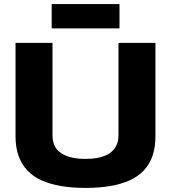

<svg xmlns="http://www.w3.org/2000/svg" viewBox="-20 -910 837 940"><path d="M56 -243V-700H237V-248Q237 -221 245 -201.5Q253 -182 268 -169Q283 -156 303.5 -147.5Q324 -139 348 -135.5Q372 -132 399 -132Q428 -132 452 -136Q476 -140 496 -148.5Q516 -157 530 -170.5Q544 -184 552 -203Q560 -222 560 -248V-700H741V-243Q741 -188 726.5 -146.5Q712 -105 683.5 -75Q655 -45 613.5 -26.5Q572 -8 518 1Q464 10 398 10Q334 10 280 1Q226 -8 184.5 -26.5Q143 -45 114.5 -75Q86 -105 71 -146.5Q56 -188 56 -243ZM233 -771V-890H565V-771Z"/></svg>

Font: Georama SemiExpanded
Style: Bold
Weight: 700
Width: 6
Designer: Jean-Baptiste Levee
Foundry: Production Type
Version: Version 1.001